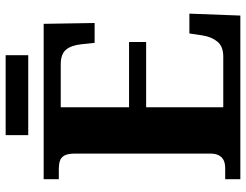

<svg xmlns="http://www.w3.org/2000/svg" viewBox="-118 -774 892 697"><g transform="rotate(-90 328.5 -426.0)"><path d="M26 0V-55H65Q83 -55 94.5 -60.5Q106 -66 112.5 -78Q119 -90 119 -109V-599Q119 -626 112 -638.5Q105 -651 92.5 -655Q80 -659 64 -659H26V-714H590L593 -529H521L516 -576Q512 -614 496 -633Q480 -652 443 -652H287V-404H524V-342H287V-62H471Q508 -62 525.5 -83.5Q543 -105 548 -138L555 -185H627L620 0ZM186 -770V-852H476V-770Z"/></g></svg>

Font: Noto Serif Hentaigana EL
Style: Regular
Weight: 400
Designer: Kazuhiro Yamada
Foundry: nipponia
Version: Version 1.000